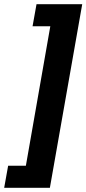

<svg xmlns="http://www.w3.org/2000/svg" viewBox="-80 -766 414 920"><path d="M-41 28H44L161 -640H76L95 -746H314L159 134H-60Z"/></svg>

Font: Niramit
Style: Bold Italic
Weight: 700
Italic angle: -10°
Designer: Katatrad Aksorn Co.,Ltd.
Foundry: Cadson Demak Co.,Ltd.
Version: Version 1.001; ttfautohint (v1.6)